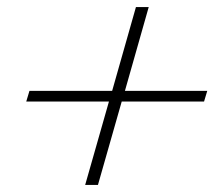

<svg xmlns="http://www.w3.org/2000/svg" viewBox="-20 -626 625 541"><path d="M296 -370 363 -606H399L332 -370H564L555 -340H323L256 -105H220L287 -340H54L63 -370Z"/></svg>

Font: Playfair Display
Style: Italic
Weight: 400
Italic angle: -14°
Designer: Claus Eggers Sørensen
Foundry: Claus Eggers Sørensen
Version: Version 1.200; ttfautohint (v1.6)